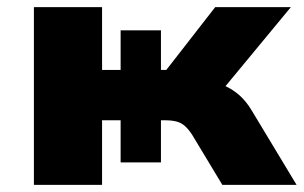

<svg xmlns="http://www.w3.org/2000/svg" viewBox="-20 -518 851 538"><path d="M75 0V-498H266V-322H318V-433H431V-322H446L583 -498H795L580 -238L558 -291Q587 -288 610 -277.5Q633 -267 651.5 -250.5Q670 -234 685 -209L811 0H603L518 -141Q508 -156 498 -165Q488 -174 474.5 -177.5Q461 -181 442 -181H415L431 -200V-63H318V-181H266V0Z"/></svg>

Font: Nunito Sans 10pt SemiExpanded Black
Style: Regular
Weight: 900
Width: 6
Designer: Vernon Adams
Foundry: Vernon Adams
Version: Version 3.101;gftools[0.9.27]